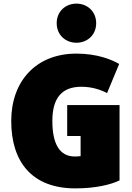

<svg xmlns="http://www.w3.org/2000/svg" viewBox="-20 -1014 731 1060"><path d="M396 26C510 26 592 5 640 -18V-434H351V-263H425V-152C416 -151 406 -150 393 -150C309 -150 269 -220 269 -346C269 -470 319 -535 429 -535C489 -535 537 -518 571 -500L638 -661C596 -685 517 -718 402 -718C178 -718 42 -565 42 -346C42 -123 154 26 396 26ZM402 -778C461 -778 511 -820 511 -886C511 -952 461 -994 402 -994C343 -994 293 -952 293 -886C293 -820 343 -778 402 -778Z"/></svg>

Font: Repo ExtraBlack
Style: Regular
Weight: 400
Designer: Stefan Peev
Foundry: Context Ltd
Version: Version 001.502